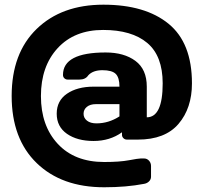

<svg xmlns="http://www.w3.org/2000/svg" viewBox="-20 -730 870 820"><path d="M799.8 -374Q799.8 -268.1 742.4 -200.9Q685.1 -133.8 568.8 -133.8H522Q513.2 -133.8 507.1 -139.9Q501 -146 501 -153.8V-165Q449.2 -127.9 379.6 -127.9Q310.1 -127.9 266.1 -158.4Q222.2 -189 222.2 -244.4Q222.2 -299.8 266.1 -329.8Q310.1 -359.9 379.9 -359.9H490.2Q490.2 -398.9 474.1 -414.6Q458 -430.2 417.5 -430.2Q377 -430.2 356.9 -408.2Q345.2 -390.1 318.8 -390.1H269Q261.2 -390.1 255.1 -395.5Q249 -400.9 249 -410.2Q249 -505.9 431.2 -505.9Q509.8 -505.9 558.3 -470Q606.9 -434.1 606.9 -359.9V-229Q674.8 -229 674.8 -374Q674.8 -491.2 608.9 -546.6Q543 -602.1 420.4 -602.1Q297.9 -602.1 226.3 -524.4Q154.8 -446.8 154.8 -319.8Q154.8 -192.9 226.8 -115.5Q298.8 -38.1 424.8 -38.1Q491.2 -38.1 531 -45.7Q570.8 -53.2 581.1 -53.2H595.2Q607.9 -53.2 616.5 -43.7Q625 -34.2 625 -21V24.9Q625 36.1 616.5 44.7Q607.9 53.2 595.2 55.2Q520 69.8 424.8 69.8Q243.2 69.8 136.5 -33.7Q29.8 -137.2 29.8 -320.1Q29.8 -502.9 136.5 -606.4Q243.2 -710 421.6 -710Q600.1 -710 700 -628.4Q799.8 -546.9 799.8 -374ZM392.1 -203.1Q443.8 -203.1 490.2 -232.9V-285.2H389.2Q365.2 -285.2 351.1 -273.7Q336.9 -262.2 336.9 -244.1Q336.9 -226.1 351.6 -214.6Q366.2 -203.1 392.1 -203.1Z"/></svg>

Font: Days One
Style: Regular
Weight: 400
Designer: Alexander Kalachev, Alexey Maslov, Jovanny Lemonad
Foundry: Alexander Kalachev, Alexey Maslov, Jovanny Lemonad
Version: Version 1.002